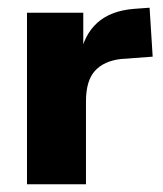

<svg xmlns="http://www.w3.org/2000/svg" viewBox="-20 -478 422 498"><path d="M50 0V-445H196V-333H188Q198 -388 232.5 -419Q267 -450 327 -455L368 -458L376 -331L294 -325Q250 -320 226.5 -294.5Q203 -269 203 -215V0Z"/></svg>

Font: Nunito Sans 12pt ExtraLight
Style: Weight 830 Width 84 Optical size 12.0 YTLC 445
Weight: 830
Width: 4
Designer: Vernon Adams
Foundry: Vernon Adams
Version: Version 3.101;gftools[0.9.27]